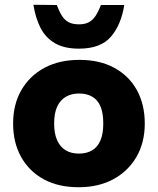

<svg xmlns="http://www.w3.org/2000/svg" viewBox="-20 -776 662 805"><path d="M310 9Q224 9 163 -24.5Q102 -58 68.5 -118Q35 -178 35 -258Q35 -339 70 -399Q105 -459 167 -492Q229 -525 313 -525Q398 -525 459.5 -491.5Q521 -458 554 -398Q587 -338 587 -258Q587 -178 552 -118Q517 -58 455 -24.5Q393 9 310 9ZM311 -132Q343 -132 366 -145.5Q389 -159 401 -187Q413 -215 413 -258Q413 -302 401.5 -329.5Q390 -357 367 -370.5Q344 -384 311 -384Q280 -384 256.5 -370.5Q233 -357 220 -329.5Q207 -302 207 -258Q207 -215 220 -187Q233 -159 256 -145.5Q279 -132 311 -132ZM311 -572Q249 -572 210 -595Q171 -618 150 -659Q129 -700 120 -756L218 -755Q229 -726 240.5 -708.5Q252 -691 268.5 -682.5Q285 -674 311 -674Q336 -674 352 -682.5Q368 -691 380 -708.5Q392 -726 403 -755H501Q488 -672 445 -622Q402 -572 311 -572Z"/></svg>

Font: REM
Style: Bold
Weight: 700
Designer: Octavio Pardo
Foundry: Ashler Design
Version: Version 1.005;gftools[0.9.28]